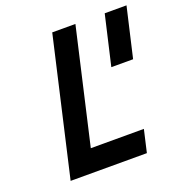

<svg xmlns="http://www.w3.org/2000/svg" viewBox="-126 -801 862 911"><g transform="rotate(-20 305.5 -346.0)"><path d="M77 0 236 -692H353L220 -113H488L462 0ZM553 -441H443L501 -692H611Z"/></g></svg>

Font: Panefresco 800wt
Style: Italic
Weight: 800
Foundry: Campivisivi & Chank Co
Version: Version 1.001